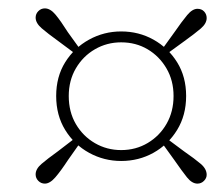

<svg xmlns="http://www.w3.org/2000/svg" viewBox="-20 -563 532 458"><path d="M376 -433 365 -443 396 -486Q414 -512 426.5 -527Q439 -542 451 -542Q461 -542 467 -535.5Q473 -529 473 -520Q473 -507 459 -495Q445 -483 420 -465ZM144 -334Q144 -296 161 -267Q178 -238 206.5 -221.5Q235 -205 269 -205Q304 -205 332.5 -222Q361 -239 377.5 -268Q394 -297 394 -334Q394 -371 377 -400Q360 -429 332 -445.5Q304 -462 269 -462Q235 -462 206.5 -445.5Q178 -429 161 -400Q144 -371 144 -334ZM114 -334Q114 -380 135.5 -414.5Q157 -449 192.5 -468.5Q228 -488 269 -488Q311 -488 346 -468.5Q381 -449 402.5 -414.5Q424 -380 424 -334Q424 -288 402.5 -253Q381 -218 346 -198.5Q311 -179 269 -179Q228 -179 192.5 -198.5Q157 -218 135.5 -253Q114 -288 114 -334ZM173 -443 162 -433 119 -465Q94 -483 79.5 -495.5Q65 -508 65 -521Q65 -530 71.5 -536.5Q78 -543 87 -543Q100 -543 112.5 -528Q125 -513 142 -486ZM161 -235 173 -225 142 -181Q125 -155 112 -140Q99 -125 87 -125Q78 -125 71.5 -131.5Q65 -138 65 -147Q65 -160 79 -172Q93 -184 118 -202ZM365 -224 376 -234 419 -202Q445 -184 459 -172Q473 -160 473 -146Q473 -138 466.5 -131.5Q460 -125 451 -125Q438 -125 426 -140Q414 -155 396 -181Z"/></svg>

Font: Source Serif 4 36pt Light
Style: Italic
Weight: 300
Italic angle: -12°
Designer: Frank Grießhammer
Foundry: Adobe Systems Incorporated
Version: Version 4.004;hotconv 1.0.116;makeotfexe 2.5.65601